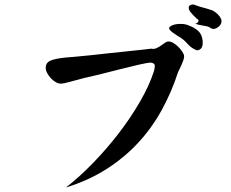

<svg xmlns="http://www.w3.org/2000/svg" viewBox="-20 -789 1040 863"><path d="M807.6 -536.1Q807.6 -528.3 803.7 -517.1Q799.8 -505.9 794.9 -495.1Q790 -484.4 785.6 -475.6Q781.2 -466.8 780.3 -464.8Q752 -377 708 -296.4Q664.1 -215.8 602.1 -148.4Q540 -81.1 459 -29.3Q377.9 22.5 276.4 53.7Q336.9 6.8 398.4 -56.6Q460 -120.1 513.7 -189.9Q567.4 -259.8 608.9 -331.5Q650.4 -403.3 670.9 -465.8Q675.8 -479.5 675.8 -492.7Q675.8 -505.9 656.2 -507.8Q641.6 -506.8 605 -498.5Q568.4 -490.2 524.4 -479Q480.5 -467.8 435.5 -456.5Q390.6 -445.3 358.4 -438.5L293 -420.9Q266.6 -413.1 252 -413.1Q242.2 -413.1 230.5 -419.9Q218.8 -426.8 209 -437Q199.2 -447.3 192.4 -460Q185.5 -472.7 185.5 -484.4Q185.5 -506.8 206.1 -516.1Q226.6 -525.4 273.4 -530.3Q284.2 -531.2 314.5 -533.7Q344.7 -536.1 385.3 -540.5Q425.8 -544.9 470.2 -549.8Q514.6 -554.7 554.2 -558.6Q593.8 -562.5 622.6 -565.9Q651.4 -569.3 660.2 -570.3Q671.9 -567.4 682.6 -572.3Q693.4 -577.1 702.6 -583.5Q711.9 -589.8 720.7 -596.2Q729.5 -602.5 738.3 -602.5Q748 -602.5 760.3 -595.2Q772.5 -587.9 782.7 -577.1Q793 -566.4 800.3 -555.2Q807.6 -543.9 807.6 -536.1ZM820.3 -677.7Q853.5 -666 870.6 -650.4Q887.7 -634.8 890.6 -607.4Q893.6 -580.1 882.3 -569.8Q871.1 -559.6 860.4 -564.5Q837.9 -574.2 820.8 -594.2Q803.7 -614.3 776.4 -628.9L753.9 -644.5Q740.2 -655.3 740.2 -662.1Q740.2 -668.9 754.4 -675.3Q768.6 -681.6 793.9 -681.6Q800.8 -681.6 807.1 -680.7Q813.5 -679.7 820.3 -677.7ZM974.6 -686.5Q971.7 -674.8 958.5 -666Q945.3 -657.2 937.5 -659.2Q929.7 -660.2 924.3 -664.6Q918.9 -668.9 909.2 -670.9Q895.5 -673.8 882.8 -675.8Q870.1 -677.7 857.4 -682.6Q868.2 -684.6 871.6 -692.4Q875 -700.2 864.3 -705.1Q844.7 -723.6 835.4 -735.8Q826.2 -748 829.1 -759.8Q831.1 -764.6 839.4 -767.6Q847.7 -770.5 856.4 -766.6Q873 -759.8 889.2 -755.9Q905.3 -752 925.8 -745.1Q932.6 -744.1 941.9 -738.3Q951.2 -732.4 959.5 -724.1Q967.8 -715.8 972.7 -706.1Q977.5 -696.3 974.6 -686.5Z"/></svg>

Font: JasonHandwriting1
Style: Regular
Weight: 400
Version: Version 1.48.20